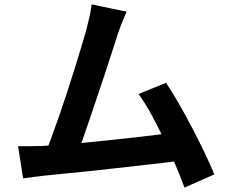

<svg xmlns="http://www.w3.org/2000/svg" viewBox="-20 -807 1040 872"><path d="M555 -754Q545 -732 534 -704.5Q523 -677 512 -643Q503 -615 489 -571.5Q475 -528 458 -476.5Q441 -425 422.5 -370.5Q404 -316 387 -265Q370 -214 355 -172.5Q340 -131 329 -105L181 -100Q195 -132 212 -178Q229 -224 248 -278.5Q267 -333 285.5 -390Q304 -447 320.5 -500Q337 -553 350.5 -598Q364 -643 372 -671Q382 -710 387.5 -735.5Q393 -761 396 -787ZM734 -431Q761 -391 792 -337Q823 -283 853.5 -224.5Q884 -166 910 -112Q936 -58 953 -15L818 45Q801 -1 776.5 -59Q752 -117 723.5 -177Q695 -237 665.5 -290.5Q636 -344 609 -380ZM172 -144Q206 -146 254.5 -149.5Q303 -153 359 -158.5Q415 -164 473.5 -170Q532 -176 588.5 -182.5Q645 -189 694 -195Q743 -201 777 -206L807 -78Q770 -73 718.5 -67Q667 -61 608 -54.5Q549 -48 488 -41Q427 -34 369 -28Q311 -22 262 -17.5Q213 -13 179 -9Q160 -7 134.5 -3.5Q109 0 85 3L62 -143Q87 -143 117.5 -143Q148 -143 172 -144Z"/></svg>

Font: Noto Sans SC Thin
Style: Bold
Weight: 700
Version: Version 2.004-H2;hotconv 1.0.118;makeotfexe 2.5.65603